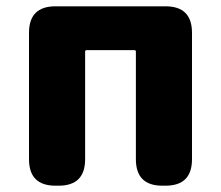

<svg xmlns="http://www.w3.org/2000/svg" viewBox="-20 -589 700 609"><path d="M156 0Q72 0 72 -84V-485Q72 -569 156 -569H505Q589 -569 589 -485V-84Q589 0 505 0H495Q411 0 411 -84V-425Q411 -430 406 -430H255Q250 -430 250 -425V-84Q250 0 166 0Z"/></svg>

Font: Resource Han Rounded JP Heavy
Style: Regular
Weight: 900
Designer: Cyano Hao (round all glyphs); Ryoko NISHIZUKA 西塚涼子 (kana, bopomofo & ideographs); Paul D. Hunt (Latin, Greek & Cyrillic)
Foundry: Cyano Hao
Version: 0.990